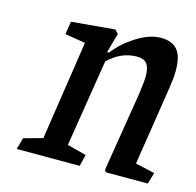

<svg xmlns="http://www.w3.org/2000/svg" viewBox="-84 -614 714 701"><g transform="rotate(15 273.5 -264.0)"><path d="M471.7 -61.5 544.9 -44.9 532.2 -2H375L368.2 -8.8L417 -310.5Q423.8 -359.9 423.8 -377Q423.8 -411.1 412.1 -425.3Q400.4 -439.5 375 -439.5Q315.4 -439.5 266.6 -392.6L213.9 -62.5L286.1 -43.9L275.4 0H37.1L49.8 -43.9L121.1 -63.5L177.7 -438.5L100.6 -451.2L108.4 -500L272.5 -514.6L285.2 -501L264.6 -426.8H271.5Q302.2 -467.3 350.8 -497.8Q399.4 -528.3 441.4 -528.3Q483.4 -528.3 503.9 -504.6Q524.4 -481 524.4 -426.8Q524.4 -400.4 518.6 -362.3Z"/></g></svg>

Font: Neuton
Style: Italic
Weight: 400
Italic angle: -9°
Designer: Brian M Zick
Version: Version 1.32